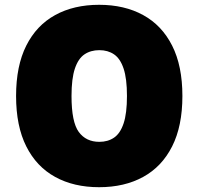

<svg xmlns="http://www.w3.org/2000/svg" viewBox="-20 -770 827 800"><path d="M393 10Q287.5 10 209.8 -32.8Q132 -75.5 89.5 -160Q47 -244.5 47 -370Q47 -495.5 89.5 -580Q132 -664.5 209.8 -707.2Q287.5 -750 393 -750Q498.5 -750 576.5 -707.2Q654.5 -664.5 697.2 -580Q740 -495.5 740 -370Q740 -244.5 697.2 -160Q654.5 -75.5 576.5 -32.8Q498.5 10 393 10ZM394 -179Q429.5 -179 455.2 -196.5Q481 -214 495 -255.8Q509 -297.5 509 -370Q509 -442.5 495 -484.2Q481 -526 455.2 -543.5Q429.5 -561 394 -561Q358 -561 332 -543.5Q306 -526 292 -484.2Q278 -442.5 278 -370Q278 -261.5 308.2 -220.2Q338.5 -179 394 -179Z"/></svg>

Font: Encode Sans Expanded Black
Style: Regular
Weight: 900
Width: 7
Designer: Multiple Designers
Foundry: Impallari Type
Version: Version 3.000; ttfautohint (v1.8.3) -l 8 -r 50 -G 200 -x 14 